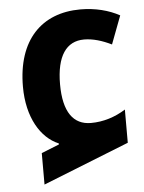

<svg xmlns="http://www.w3.org/2000/svg" viewBox="-50 -598 567 754"><g transform="rotate(-5 233.5 -220.5)"><path d="M95 116 435 -19V-150C394 -124 347 -109 298 -109C229 -109 190 -161 190 -271C190 -382 229 -438 299 -438C334 -438 370 -427 407 -409L449 -520C407 -543 354 -557 295 -557C142 -557 44 -458 44 -274C44 -153 95 -69 165 -40V-36L95 -8Z"/></g></svg>

Font: Noto Sans Georgian SemiCondensed Bold
Style: Regular
Weight: 700
Width: 4
Designer: Monotype Design Team, Akaki Razmadze
Foundry: Google LLC
Version: Version 2.005